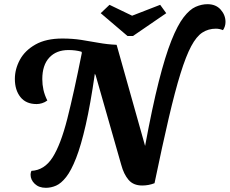

<svg xmlns="http://www.w3.org/2000/svg" viewBox="-20 -874 1097 917"><path d="M199 23Q166 23 146 4Q126 -15 126 -40Q126 -49 130 -58Q192 -61 231 -122Q270 -183 301.5 -307Q333 -431 371 -622L369 -627Q341 -635 307 -635Q249 -635 215.5 -599Q182 -563 182 -496Q182 -470 187.5 -445Q193 -420 206 -394Q194 -385 180.5 -381Q167 -377 155 -377Q104 -377 77.5 -410.5Q51 -444 51 -497Q51 -544 75 -588.5Q99 -633 149.5 -661.5Q200 -690 278 -690Q326 -690 368 -683.5Q410 -677 451 -669.5Q492 -662 537 -660L673 -177Q707 -361 738 -483.5Q769 -606 798.5 -680Q828 -754 857 -791.5Q886 -829 914.5 -841.5Q943 -854 971 -854Q1011 -854 1034 -828Q1057 -802 1057 -769Q1057 -748 1045 -730Q1028 -737 1011 -737Q975 -737 946.5 -718.5Q918 -700 893 -653Q868 -606 842 -522.5Q816 -439 786 -310.5Q756 -182 718 1Q690 12 659 12Q617 12 594 -15Q571 -42 559 -87L437 -514L433 -522Q412 -376 389.5 -277.5Q367 -179 343.5 -119Q320 -59 296 -28.5Q272 2 248 12.5Q224 23 199 23ZM589 -702 461 -811 503 -851 611 -799 745 -851 774 -811 615 -702Z"/></svg>

Font: Sansita Swashed Medium
Style: Regular
Weight: 500
Designer: Pablo Cosgaya
Foundry: Omnibus-Type
Version: Version 1.003; ttfautohint (v1.8.3)